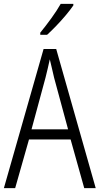

<svg xmlns="http://www.w3.org/2000/svg" viewBox="-20 -967 512 987"><path d="M413 0 343 -250H129L58 0H0L204 -715H269L472 0ZM258 -568Q253 -591 247 -615.5Q241 -640 236 -662Q231 -639 225.5 -615.5Q220 -592 214 -568L142 -302H330ZM357 -939Q342 -917 318.5 -889Q295 -861 269 -834Q243 -807 222 -788H187V-799Q217 -836 244.5 -874Q272 -912 292 -947H357Z"/></svg>

Font: Noto Sans Gurmukhi Condensed Light
Style: Regular
Weight: 300
Width: 3
Designer: Jelle Bosma - Monotype Design Team
Foundry: Monotype Imaging Inc.
Version: Version 2.004; ttfautohint (v1.8.4.7-5d5b)